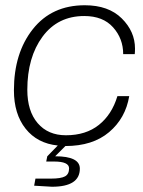

<svg xmlns="http://www.w3.org/2000/svg" viewBox="-20 -546 546 731"><path d="M284 96Q284 165 178 165L110 161L115 134H174Q212 134 227.5 125.5Q243 117 243 95Q243 69 186 69H156L160 49L200 8Q122 0 77.5 -56Q33 -112 33 -202Q33 -344 105 -435Q177 -526 303 -526Q393 -526 443.5 -476Q494 -426 494 -361Q494 -349 493 -340H449Q449 -399 410.5 -442Q372 -485 301 -485Q200 -485 142 -406.5Q84 -328 84 -204Q84 -123 123.5 -77Q163 -31 231 -31Q307 -31 356.5 -70.5Q406 -110 427 -180H472Q458 -96 395.5 -43Q333 10 229 10L190 49Q284 49 284 96Z"/></svg>

Font: Creato Display Light
Style: Italic
Weight: 300
Italic angle: -10°
Version: Version 1.000